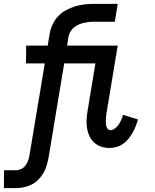

<svg xmlns="http://www.w3.org/2000/svg" viewBox="-29 -755 799 990"><path d="M-9 215 -8 123H53Q66 123 80 116.5Q94 110 102.5 98Q111 86 116 72.5Q121 59 123 45L202 -428H105L106 -520H217L227 -580Q231 -605 242 -628.5Q253 -652 270.5 -671Q288 -690 311.5 -702.5Q335 -715 359.5 -722.5Q384 -730 408 -732.5Q432 -735 456 -735H578L563 -643H456Q442 -643 429 -641.5Q416 -640 402.5 -637Q389 -634 376 -628Q363 -622 352 -613Q341 -604 334 -591.5Q327 -579 324 -565L317 -520H578L520 -171Q519 -162 518 -154Q517 -146 516.5 -137.5Q516 -129 516.5 -121Q517 -113 519 -105Q521 -97 526 -90.5Q531 -84 539 -84Q552 -84 563.5 -92.5Q575 -101 583 -113Q591 -125 596.5 -137.5Q602 -150 605 -163L682 -139Q678 -122 671 -104.5Q664 -87 655 -71Q646 -55 634 -40Q622 -25 606.5 -14Q591 -3 573 2.5Q555 8 537 8Q514 8 493.5 1.5Q473 -5 457 -19.5Q441 -34 432 -53.5Q423 -73 419.5 -95Q416 -117 417.5 -140Q419 -163 423 -186L463 -428H302L221 60Q217 80 211 100Q205 120 194 138.5Q183 157 167.5 172.5Q152 188 132 197.5Q112 207 92 211Q72 215 52 215Z"/></svg>

Font: Iosevka Etoile Semibold
Style: Italic
Weight: 600
Italic angle: -9°
Designer: Belleve Invis
Foundry: Belleve Invis
Version: Version 22.1.2; ttfautohint (v1.8.4)